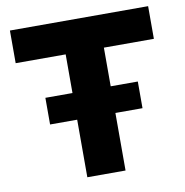

<svg xmlns="http://www.w3.org/2000/svg" viewBox="-79 -776 822 851"><g transform="rotate(-10 332.0 -350.0)"><path d="M246 0V-259H124V-379H246V-553H21V-700H643V-553H418V-379H540V-259H418V0Z"/></g></svg>

Font: Red Hat Text
Style: Bold
Weight: 700
Designer: Pentagram, MCKL
Foundry: MCKL
Version: Version 1.030